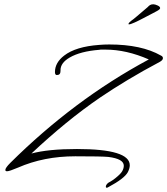

<svg xmlns="http://www.w3.org/2000/svg" viewBox="-20 -759 782 898"><path d="M479 119Q475 119 475 115Q475 100 497 90Q504 86 509.5 82Q515 78 520 74Q545 54 552 41Q559 28 559 16Q559 -16 487 -25Q456 -28 332 -28Q185 -28 64 25Q24 42 13 42Q5 42 5 36Q5 26 28 3Q175 -143 337 -264.5Q499 -386 676 -481Q571 -527 473 -527H458Q454 -527 451 -527Q448 -527 444 -526Q356 -519 306 -490Q263 -465 263 -431V-427Q263 -408 246 -408Q237 -408 237 -422Q237 -466 280 -499Q334 -541 444 -549Q455 -550 467 -550.5Q479 -551 491 -551Q642 -551 733 -499Q742 -495 742 -487Q742 -478 728 -470Q647 -427 578 -385.5Q509 -344 450 -304Q368 -248 288 -182.5Q208 -117 127 -41Q205 -62 340 -62Q587 -62 587 14Q587 28 578 46Q562 76 487 116Q483 119 479 119ZM583 -645Q581 -645 581 -647Q581 -650 585.5 -654.5Q590 -659 594 -662Q603 -668 617.5 -680.5Q632 -693 647.5 -706Q663 -719 671 -726Q676 -732 682 -735.5Q688 -739 697 -739Q705 -739 717 -733.5Q729 -728 729 -721Q729 -715 711.5 -706Q694 -697 685 -692Q671 -685 649.5 -673.5Q628 -662 609 -653.5Q590 -645 583 -645Z"/></svg>

Font: Whisper
Style: Regular
Weight: 400
Designer: Robert E. Leuschke
Foundry: Robert E. Leuschke
Version: Version 1.010; ttfautohint (v1.8.4.7-5d5b)